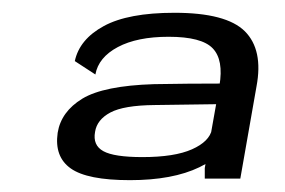

<svg xmlns="http://www.w3.org/2000/svg" viewBox="-20 -702 457 308"><path d="M308.5 -415.5H365.5L391.5 -563.5Q402.5 -622 372.8 -651.8Q343 -681.5 260 -681.5Q185.5 -681.5 146.5 -660.2Q107.5 -639 100 -604L133 -582.5Q138 -610 169 -626.5Q200 -643 250.5 -643Q303.5 -643 321.2 -624.5Q339 -606 332 -564.5L308.5 -432.5ZM188.5 -413Q257 -413 300 -433.8Q343 -454.5 348 -486L320 -494.5Q316 -475 288 -462.5Q260 -450 208.5 -450Q163 -450 145.8 -459.5Q128.5 -469 132.5 -490.5Q135.5 -510 157 -521.5Q178.5 -533 228 -533.5Q281.5 -534 337 -535L343 -568Q279.5 -568 227 -567Q146.5 -564.5 112.2 -543.8Q78 -523 72.5 -489Q67 -450.5 93.5 -431.8Q120 -413 188.5 -413Z"/></svg>

Font: Anybody SemiExpanded
Style: Italic
Weight: 400
Width: 6
Italic angle: -10°
Version: Version 1.113;gftools[0.9.25]